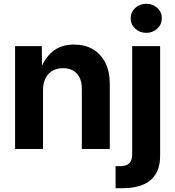

<svg xmlns="http://www.w3.org/2000/svg" viewBox="-20 -776 913 1000"><path d="M204.1 -306.2V0H58.6V-535.6H197.8L199.2 -400.4H185.5Q208 -468.8 252.2 -506.3Q296.4 -543.9 366.2 -543.9Q422.4 -543.9 463.9 -519.5Q505.4 -495.1 528.6 -449.2Q551.8 -403.3 551.8 -339.4V0H406.2V-313.5Q406.2 -364.3 380.4 -392.6Q354.5 -420.9 308.6 -420.9Q277.8 -420.9 254.4 -408Q231 -395 217.5 -369.4Q204.1 -343.8 204.1 -306.2ZM668.5 -535.6H814V33.2Q814.5 91.8 791.5 129.6Q768.6 167.5 725.3 185.8Q682.1 204.1 620.6 204.1H582V89.4H606Q639.6 89.4 654.1 73.7Q668.5 58.1 668.5 26.4ZM741.7 -605Q707.5 -605 684.1 -627Q660.6 -648.9 660.6 -680.7Q660.6 -712.4 684.1 -734.4Q707.5 -756.3 741.7 -756.3Q775.9 -756.3 799.3 -734.6Q822.8 -712.9 822.8 -680.7Q822.8 -648.9 799.1 -627Q775.4 -605 741.7 -605Z"/></svg>

Font: Inter 20pt
Style: Bold
Weight: 700
Version: Version 4.001;git-66647c0bb